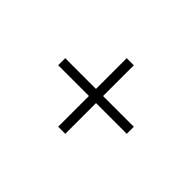

<svg xmlns="http://www.w3.org/2000/svg" viewBox="-94 -894 1188 1188"><g transform="rotate(-45 500.0 -300.0)"><path d="M530.8 -269V0H469.2V-269H200.2V-331.1H469.2V-600.1H530.8V-331.1H799.8V-269Z"/></g></svg>

Font: Charis SIL CyrE
Style: Italic
Weight: 400
Italic angle: -11°
Foundry: SIL International
Version: Version 5.000